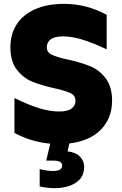

<svg xmlns="http://www.w3.org/2000/svg" viewBox="-20 -734 636 997"><path d="M254 154Q303 154 303 126Q303 100 257 100H220L241 12Q141 3 55 -44V-225Q128 -189 184 -172Q240 -155 287 -155Q332 -155 352 -170.5Q372 -186 372 -211Q372 -238 346 -250.5Q320 -263 261 -276Q194 -291 147.5 -310Q101 -329 67.5 -372Q34 -415 34 -489Q34 -556 66 -606.5Q98 -657 161 -685.5Q224 -714 313 -714Q430 -714 534 -657V-478Q463 -511 409 -528Q355 -545 308 -545Q263 -545 243 -529.5Q223 -514 223 -488Q223 -462 249.5 -449.5Q276 -437 331 -425Q399 -410 446.5 -391Q494 -372 528 -328.5Q562 -285 562 -211Q562 -121 504.5 -61.5Q447 -2 340 11L331 52Q374 57 395.5 79.5Q417 102 417 132Q417 187 373.5 215Q330 243 264 243Q225 243 186 234V144Q224 154 254 154Z"/></svg>

Font: Chess Sans ExtraBold
Style: Regular
Weight: 800
Designer: Wolf Bōese
Foundry: Wolf Bōese
Version: Version 7.223